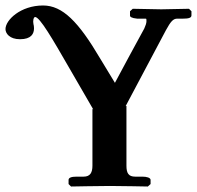

<svg xmlns="http://www.w3.org/2000/svg" viewBox="-26 -679 718 700"><path d="M226 -432 314 -280 311 -282V-75C311 -50 303 -35 279 -35H253C234 -35 224 -31 224 -23V-8L233 1C233 1 339 -1 375 -1C413 -1 513 1 513 1L523 -8V-23C523 -31 509 -35 493 -35H467C443 -35 435 -47 435 -75V-293L432 -292L579 -569C596 -600 605 -611 620 -611H641C662 -611 672 -614 672 -623V-638L663 -647C663 -647 571 -645 562 -645C550 -645 458 -647 458 -647L448 -638V-622C448 -618 453 -613 474 -611H505C508 -611 508 -609 508 -602C508 -595 505 -586 500 -575C464 -509 428 -443 393 -377L339 -466C260 -600 202 -659 131 -659C49 -659 -6 -606 -6 -573C-6 -557 9 -536 47 -536C88 -536 98 -556 98 -576C98 -583 97 -587 96 -591C96 -594 95 -598 95 -600C95 -614 100 -617 102 -617C119 -617 165 -538 226 -432Z"/></svg>

Font: Libertinus Serif Semibold
Style: Regular
Weight: 600
Designer: Philipp H. Poll, Khaled Hosny
Foundry: Caleb Maclennan
Version: Version 7.050;RELEASE